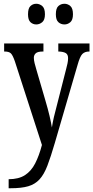

<svg xmlns="http://www.w3.org/2000/svg" viewBox="-20 -767 496 1021"><path d="M26 186Q79 186 112.5 164.5Q146 143 167 102Q188 61 203 4L59 -441Q48 -473 38 -483Q28 -493 5 -493H2V-536H211V-493H208Q180 -493 170 -483.5Q160 -474 160 -460Q160 -447 164 -431Q168 -415 174 -395L221 -234Q235 -187 243.5 -150.5Q252 -114 256 -89Q260 -116 266.5 -144Q273 -172 282 -205L332 -401Q336 -416 339 -430Q342 -444 342 -458Q342 -477 330 -484.5Q318 -492 293 -493H290V-536H456V-493H454Q431 -493 418 -480Q405 -467 392 -420L271 -5Q250 67 232 114Q214 161 190 187Q166 213 130 223.5Q94 234 37 234H26ZM323 -637Q304 -637 290.5 -649Q277 -661 277 -691Q277 -723 290.5 -735Q304 -747 323 -747Q340 -747 354 -735Q368 -723 368 -691Q368 -661 354 -649Q340 -637 323 -637ZM173 -637Q155 -637 142 -649Q129 -661 129 -691Q129 -723 142 -735Q155 -747 173 -747Q190 -747 204.5 -735Q219 -723 219 -691Q219 -661 204.5 -649Q190 -637 173 -637Z"/></svg>

Font: Noto Serif Tamil ExtraCondensed Medium
Style: Regular
Weight: 500
Width: 2
Designer: Indian Type Foundry, Tom Grace, and the Monotype Design Team
Foundry: Monotype Imaging Inc.
Version: Version 2.004; ttfautohint (v1.8.4.7-5d5b)